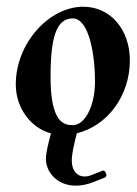

<svg xmlns="http://www.w3.org/2000/svg" viewBox="-20 -416 416 585"><path d="M134 -182.4C134 -303.7 152.3 -359.9 201.7 -359.9C251.7 -359.9 269.5 -247.8 269.5 -167.7C269.5 -94.2 239.3 -34.7 201.9 -34.7C174.1 -34.7 134 -42.5 134 -182.4ZM28.1 -158.7C28.1 -86.9 73.5 -26.4 135.3 -9.5C128.9 13.9 119.9 48.3 119.9 68.4C119.9 107.7 153.6 149.7 210.9 149.7C227.5 149.7 246.3 146.2 266.8 137.9L302 123.8L304.7 117.4L300.3 106.2L293.9 103.5L258.8 117.4C251.5 120.4 244.4 121.8 237.8 121.8C214.8 121.8 198.7 104 198.7 73C198.7 53.7 204.6 27.3 214.1 -10C306.4 -32.2 375.7 -123.3 375.7 -231.9C375.7 -325 317.4 -395.5 233.6 -395.5C130.1 -395.5 28.1 -284.9 28.1 -158.7Z"/></svg>

Font: RisaltypS01
Style: Medium
Weight: 500
Italic angle: -9°
Designer: gluk
Foundry: gluk
Version: Version 0.24